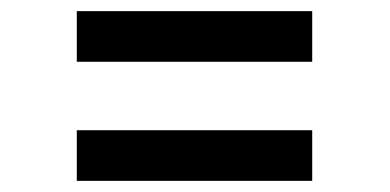

<svg xmlns="http://www.w3.org/2000/svg" viewBox="-20 -530 700 345"><path d="M118 -419H541V-510H118ZM118 -205H541V-296H118Z"/></svg>

Font: LaHaus Display SemiBold
Style: Regular
Weight: 600
Designer: We are Make, BastardaType, Dalton Maag Ltd
Foundry: BastardaType, Dalton Maag Ltd
Version: Version 3.100;Glyphs 3.3 (3331)